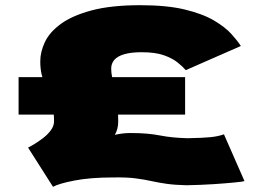

<svg xmlns="http://www.w3.org/2000/svg" viewBox="-20 -702 997 739"><path d="M184 17 88 -134Q93 -136 109 -145.5Q125 -155 143.8 -169Q162.5 -183 175.2 -200Q188 -217 188 -235Q188 -267 182.8 -291Q177.5 -315 170 -335.2Q162.5 -355.5 154 -374.5Q145.5 -393.5 140.2 -415.8Q135 -438 135 -466Q135 -502.5 153 -540.5Q171 -578.5 214.5 -610.2Q258 -642 332.8 -662Q407.5 -682 520 -682Q623 -682 692 -665.2Q761 -648.5 804.2 -622.8Q847.5 -597 871.2 -570.5Q895 -544 907 -525L695 -432Q684 -445 664 -461.2Q644 -477.5 611.2 -489.2Q578.5 -501 525 -501Q484 -501 458 -493.2Q432 -485.5 420 -471.5Q408 -457.5 408 -438Q408 -423 411 -408.2Q414 -393.5 418.2 -376.5Q422.5 -359.5 426.2 -339.2Q430 -319 432.5 -292.8Q435 -266.5 435 -233.5Q435 -219.5 431.8 -207Q428.5 -194.5 422 -183Q437 -186.5 451.8 -188.2Q466.5 -190 481.5 -190Q519 -190 546.2 -187.5Q573.5 -185 596.5 -180.5Q619.5 -176 644.5 -173.5Q669.5 -171 701 -170Q760.5 -171 790 -174Q819.5 -177 842 -185L921 -5Q916.5 -3 884 0.2Q851.5 3.5 802.5 6.8Q753.5 10 698 11Q653 10 621.5 5.5Q590 1 563 -5Q536 -11 502 -15.5Q468 -20 416 -19Q327.5 -19 267 -7.2Q206.5 4.5 184 17ZM51.5 -261V-405H692.5V-261Z"/></svg>

Font: Anybody ExtraExpanded Black
Style: Regular
Weight: 900
Width: 8
Version: Version 1.113;gftools[0.9.25]